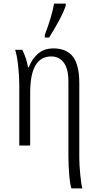

<svg xmlns="http://www.w3.org/2000/svg" viewBox="-20 -815 553 1075"><path d="M363 56V-360Q363 -429 337.5 -464Q312 -499 267 -499Q149 -499 149 -297V0H88V-338Q88 -392 81.5 -448Q75 -504 65 -536H105Q128 -490 137 -438H141Q159 -485 193 -514.5Q227 -544 279 -544Q352 -544 388 -498Q424 -452 424 -350V71Q424 109 429.5 163.5Q435 218 441 240H380Q372 218 367.5 162.5Q363 107 363 56ZM231 -620Q269 -719 283 -795H348V-783Q336 -747 309 -697Q282 -647 255 -605H231Z"/></svg>

Font: Noto Serif NarrowLight
Style: Regular
Weight: 300
Width: 4
Designer: Monotype Design Team
Foundry: Monotype Imaging Inc.
Version: Version 1.001